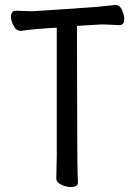

<svg xmlns="http://www.w3.org/2000/svg" viewBox="-20 -734 540 771"><path d="M263 17Q246 17 226 7.5Q206 -2 206 -18L208 -107V-623Q106 -617 64 -610Q45 -610 34.5 -630.5Q24 -651 24 -667Q24 -691 45 -691Q52 -691 70.5 -690Q89 -689 109 -689Q122 -689 365 -706L443 -714Q461 -714 470 -693.5Q479 -673 479 -657Q479 -633 459 -633Q402 -636 388 -636L289 -630Q290 -74 291.5 -45.5Q293 -17 293 0Q293 17 263 17Z"/></svg>

Font: \eiw{I[½ {O¿rH
Style: Bold
Weight: 700
Designer: LXGW / Fontworks Inc.
Foundry: LXGW / Fontworks Inc.
Version: Version 1.320;February 9, 2024